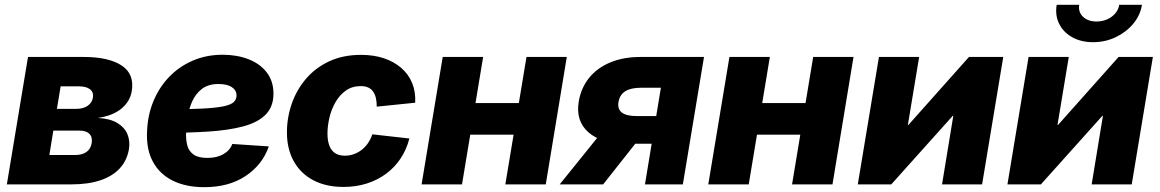

<svg xmlns="http://www.w3.org/2000/svg" viewBox="-20 -775 4874 807"><path d="M8.8 0 97.7 -535.6H331.5Q436.5 -535.6 491.2 -499.8Q545.9 -463.9 533.7 -391.6Q526.9 -349.1 490.7 -318.8Q454.6 -288.6 391.1 -279.3Q443.4 -276.4 473.9 -257.6Q504.4 -238.8 515.9 -210.2Q527.3 -181.6 522 -148.4Q514.2 -101.1 483.9 -67.9Q453.6 -34.7 402.3 -17.3Q351.1 0 279.3 0ZM187.5 -123.5H296.9Q325.2 -123.5 343.3 -136.2Q361.3 -148.9 365.2 -172.9Q369.6 -197.8 356.2 -211.9Q342.8 -226.1 314 -226.1H204.1ZM219.2 -317.4H300.3Q329.6 -317.4 348.1 -330.1Q366.7 -342.8 370.6 -364.7Q374 -387.7 358.2 -399.9Q342.3 -412.1 311 -412.1H234.9Z M838.4 11.7Q761.7 11.7 706.3 -15.6Q650.9 -43 622.6 -95.5Q594.2 -147.9 598.1 -223.1Q600.6 -290.5 624.5 -348.9Q648.4 -407.2 690.4 -451.2Q732.4 -495.1 789.8 -520Q847.2 -544.9 916 -544.9Q976.1 -544.9 1024.4 -526.1Q1072.8 -507.3 1101.1 -470.7Q1129.4 -434.1 1129.4 -381.3Q1129.4 -327.1 1097.2 -293.9Q1064.9 -260.7 1003.4 -244.1Q941.9 -227.5 854.2 -221.9Q766.6 -216.3 655.3 -216.3L671.9 -315.4Q767.1 -315.4 826.7 -318.4Q886.2 -321.3 918.2 -327.9Q950.2 -334.5 962.2 -345.7Q974.1 -356.9 974.1 -373.5Q974.1 -396 954.3 -408.9Q934.6 -421.9 898.4 -421.9Q855 -421.9 828.4 -401.1Q801.8 -380.4 787.6 -348.4Q773.4 -316.4 768.3 -281.7Q763.2 -247.1 762.2 -218.8Q760.7 -188 767.3 -163.6Q773.9 -139.2 793.9 -125.2Q814 -111.3 851.6 -111.3Q891.6 -111.3 918.9 -127Q946.3 -142.6 956.5 -169.9L1109.9 -159.7Q1083.5 -83 1012.9 -35.6Q942.4 11.7 838.4 11.7Z M1423.8 10.7Q1349.6 10.7 1296.1 -17.8Q1242.7 -46.4 1214.4 -97.9Q1186 -149.4 1186 -218.3Q1186 -280.8 1206.3 -339.1Q1226.6 -397.5 1266.1 -443.8Q1305.7 -490.2 1363.8 -517.3Q1421.9 -544.4 1497.6 -544.4Q1550.3 -544.4 1593 -530.3Q1635.7 -516.1 1666.3 -489.7Q1696.8 -463.4 1712.2 -426.3Q1727.5 -389.2 1725.1 -343.3L1563.5 -326.7Q1563.5 -346.2 1560.1 -362.1Q1556.6 -377.9 1548.8 -389.4Q1541 -400.9 1528.1 -407Q1515.1 -413.1 1496.6 -413.1Q1460 -413.1 1433.6 -394.3Q1407.2 -375.5 1389.9 -345.2Q1372.6 -314.9 1364.5 -280Q1356.4 -245.1 1356.4 -212.9Q1356.4 -184.1 1364.3 -163.1Q1372.1 -142.1 1388.4 -131.3Q1404.8 -120.6 1429.7 -120.6Q1449.2 -120.6 1467 -127Q1484.9 -133.3 1500 -145Q1515.1 -156.7 1526.6 -173.3Q1538.1 -189.9 1544.9 -210.4L1700.7 -192.9Q1688.5 -146 1663.6 -108.6Q1638.7 -71.3 1602.8 -44.7Q1566.9 -18.1 1521.7 -3.7Q1476.6 10.7 1423.8 10.7Z M2209.5 -341.8 2187.5 -209H1907.7L1929.7 -341.8ZM2010.7 -535.6 1921.9 0H1752L1840.8 -535.6ZM2362.3 -535.6 2273.9 0H2104L2192.9 -535.6Z M2850.1 0H2690.9L2757.8 -406.2H2674.8Q2631.3 -406.2 2608.2 -391.6Q2585 -377 2579.6 -346.2Q2574.7 -316.4 2593.8 -301.8Q2612.8 -287.1 2657.2 -287.1H2804.2L2785.2 -170.9H2617.7Q2507.8 -170.9 2453.4 -218.8Q2398.9 -266.6 2412.6 -348.6Q2422.4 -406.2 2456.5 -448.2Q2490.7 -490.2 2545.7 -512.9Q2600.6 -535.6 2672.4 -535.6H2939ZM2515.1 0H2332.5L2527.8 -242.2H2706.5Z M3414.6 -341.8 3392.6 -209H3112.8L3134.8 -341.8ZM3215.8 -535.6 3127 0H2957L3045.9 -535.6ZM3567.4 -535.6 3479 0H3309.1L3397.9 -535.6Z M4107.9 0H3939.5L3986.8 -288.1H3984.4L3726.1 0H3585.4L3674.3 -535.6H3843.3L3795.9 -250H3798.3L4052.7 -535.6H4196.8Z M4736.8 0H4568.4L4615.7 -288.1H4613.3L4355 0H4214.4L4303.2 -535.6H4472.2L4424.8 -250H4427.2L4681.6 -535.6H4825.7ZM4574.2 -597.7Q4523.4 -597.7 4486.3 -618.7Q4449.2 -639.6 4431.6 -675.3Q4414.1 -710.9 4421.4 -754.9H4516.1Q4511.2 -724.6 4532 -704.6Q4552.7 -684.6 4588.9 -684.6Q4612.8 -684.6 4633.3 -693.6Q4653.8 -702.6 4667.5 -718.5Q4681.2 -734.4 4684.1 -754.9H4779.8Q4772.9 -710.9 4743.2 -675.3Q4713.4 -639.6 4669.4 -618.7Q4625.5 -597.7 4574.2 -597.7Z"/></svg>

Font: Inter 20pt ExtraBold
Style: Italic
Weight: 800
Italic angle: -9.3988°
Version: Version 4.001;git-66647c0bb